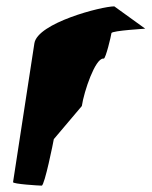

<svg xmlns="http://www.w3.org/2000/svg" viewBox="-20 -583 476 603"><path d="M21 -11C20 -5 103 0 111 0C120 0 148 -139 149 -146L237 -250C244 -297 279 -399 304 -399H306C312 -399 329 -470 330 -479C331 -487 442 -493 436 -493L339 -563C299 -563 98 -511 88 -447Z"/></svg>

Font: Ampere
Style: SCUltCndIta
Weight: 400
Version: Version 1